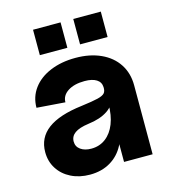

<svg xmlns="http://www.w3.org/2000/svg" viewBox="-106 -775 774 876"><g transform="rotate(-15 280.5 -337.0)"><path d="M40 -136Q40 -204 93.5 -244Q147 -284 255 -297Q309 -304 333.5 -310Q358 -316 366.5 -325.5Q375 -335 374 -354Q373 -378 353 -390.5Q333 -403 297 -403Q248 -403 218 -383.5Q188 -364 188 -332L54 -342Q54 -393 83 -432.5Q112 -472 164.5 -494Q217 -516 284 -516Q352 -516 403.5 -492.5Q455 -469 483 -426Q511 -383 511 -326V0H376V-141L396 -180Q396 -122 373 -77.5Q350 -33 308.5 -8.5Q267 16 212 16Q162 16 123 -3.5Q84 -23 62 -57.5Q40 -92 40 -136ZM376 -273V-318L391 -298Q391 -264 356 -240.5Q321 -217 264 -210Q220 -204 199 -189Q178 -174 178 -149Q178 -125 197.5 -111Q217 -97 248 -97Q287 -97 316 -119Q345 -141 360.5 -180.5Q376 -220 376 -273ZM321 -690H451V-570H321ZM131 -690H261V-570H131Z"/></g></svg>

Font: Uncut Sans Variable
Style: Regular
Weight: 400
Designer: Kasper Nordkvist
Foundry: UNCUT.wtf
Version: Version 1.304;Glyphs 3.2 (3246)